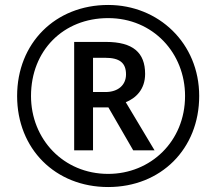

<svg xmlns="http://www.w3.org/2000/svg" viewBox="-20 -744 872 774"><path d="M416 10C629 10 783 -144 783 -357C783 -570 619 -724 416 -724C203 -724 49 -570 49 -357C49 -144 203 10 416 10ZM416 -43C235 -43 105 -184 105 -357C105 -540 235 -671 416 -671C597 -671 726 -530 726 -357C726 -174 587 -43 416 -43ZM279 -138H355V-311H417L517 -138H603L487 -332C527 -348 565 -383 565 -446C565 -532 516 -575 407 -575H279ZM405 -373H355V-511H404C462 -511 488 -491 488 -444C488 -402 457 -373 405 -373Z"/></svg>

Font: Noto Sans Nandinagari
Style: Regular
Weight: 400
Designer: Ek Type
Foundry: Ek Type
Version: Version 1.002